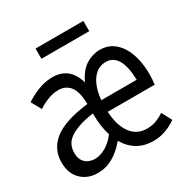

<svg xmlns="http://www.w3.org/2000/svg" viewBox="-171 -785 892 925"><g transform="rotate(-30 275.0 -323.0)"><path d="M32 -390Q55 -406 85.5 -418Q116 -430 146 -430Q184 -430 208 -402Q232 -374 234 -302Q102 -286 43.5 -240Q-15 -194 -15 -120Q-15 -58 21 -23Q57 12 113 12Q158 12 197.5 -10.5Q237 -33 272 -75Q296 -33 333.5 -10.5Q371 12 422 12Q460 12 492.5 -0.5Q525 -13 550 -31L520 -87Q500 -73 476.5 -64Q453 -55 425 -55Q368 -55 336 -99Q304 -143 300 -220H561Q563 -233 564 -247.5Q565 -262 565 -276Q565 -321 556 -361Q547 -401 528.5 -431.5Q510 -462 482 -480Q454 -498 416 -498Q375 -498 338 -475Q301 -452 276 -398Q259 -452 228 -475Q197 -498 153 -498Q110 -498 70.5 -482Q31 -466 1 -446ZM234 -242Q234 -177 251 -123Q225 -89 194 -71.5Q163 -54 135 -54Q102 -54 81.5 -73.5Q61 -93 61 -128Q61 -150 69 -169Q77 -188 97 -203Q117 -218 150 -230Q183 -242 234 -249ZM301 -284Q305 -325 315.5 -353Q326 -381 341 -399Q356 -417 374 -425Q392 -433 411 -433Q494 -433 498 -284ZM151 -658V-601H417V-658Z"/></g></svg>

Font: Codetta
Style: Regular
Weight: 400
Italic angle: -11°
Designer: Ulrich Proeller
Foundry: PROSA GmbH
Version: Version 2.00;September 29, 2018;FontCreator 11.5.0.2427 64-b